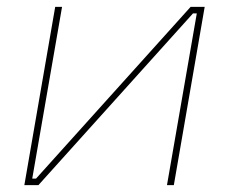

<svg xmlns="http://www.w3.org/2000/svg" viewBox="-20 -540 668 560"><path d="M141 -520H161L74 -19H85L536 -520H577L487 0H467L554 -501H543L92 0H51Z"/></svg>

Font: Fixel Italic Variable Display Thin
Style: Italic
Weight: 100
Italic angle: -10°
Designer: AlfaBravo + MacPaw
Foundry: Kyrylo Tkachov, Marchela Mozhyna, Serhii Makarenko, Maria Weinstein, Zakhar Kryvoshyya
Version: Version 1.210;Glyphs 3.2 (3217)